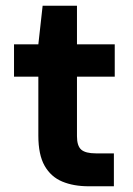

<svg xmlns="http://www.w3.org/2000/svg" viewBox="-20 -651 466 671"><path d="M290 0Q237 0 197.5 -16.5Q158 -33 136 -71.5Q114 -110 114 -177V-383H29V-496H114L129 -631H249V-496H381V-383H249V-175Q249 -141 264 -128Q279 -115 315 -115H378V0Z"/></svg>

Font: DM Sans 24pt
Style: Bold
Weight: 700
Designer: Colophon Foundry, Jonny Pinhorn
Foundry: Colophon Foundry
Version: Version 4.004;gftools[0.9.30]